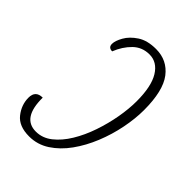

<svg xmlns="http://www.w3.org/2000/svg" viewBox="-172 -620 704 704"><g transform="rotate(45 179.5 -268.0)"><path d="M111 10Q58 10 33.5 -21Q9 -52 9 -89Q9 -126 46 -126Q45 -20 116 -20Q150 -20 178.5 -42.5Q207 -65 229.5 -102Q252 -139 267.5 -184.5Q283 -230 291 -275.5Q299 -321 299 -360Q299 -437 275 -476Q251 -515 211 -515Q173 -515 147 -489.5Q121 -464 106 -426Q86 -426 86 -445Q86 -461 99.5 -485Q113 -509 141 -527.5Q169 -546 214 -546Q272 -546 306.5 -501Q341 -456 341 -356Q341 -312 331 -261.5Q321 -211 301.5 -163Q282 -115 254 -76Q226 -37 190 -13.5Q154 10 111 10Z"/></g></svg>

Font: Noto Serif ExtraCondensed ExtraLight
Style: Italic
Weight: 200
Width: 2
Italic angle: -12°
Designer: Monotype Design Team
Foundry: Monotype Imaging Inc.
Version: Version 2.014; ttfautohint (v1.8.4.7-5d5b)